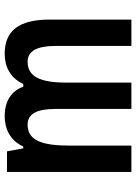

<svg xmlns="http://www.w3.org/2000/svg" viewBox="102 -696 593 838"><g transform="rotate(-90 399.0 -276.5)"><path d="M584 -553C526 -553 478 -528 452 -472H440C422 -523 378 -553 311 -553C256 -553 205 -529 179 -472H171L158 -543H68V0H183V-268C183 -385 203 -453 274 -453C321 -453 343 -414 343 -332V0H458V-284C458 -396 483 -453 549 -453C596 -453 618 -412 618 -330V0H733V-358C733 -491 684 -553 584 -553Z"/></g></svg>

Font: Noto Sans Tamil Condensed SemiBold
Style: Regular
Weight: 600
Width: 3
Designer: Jelle Bosma - Monotype Design Team
Foundry: Monotype Imaging Inc.
Version: Version 2.004